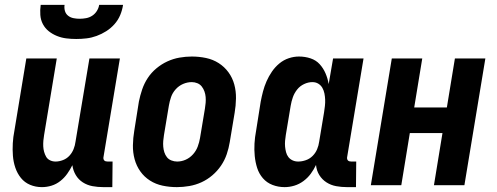

<svg xmlns="http://www.w3.org/2000/svg" viewBox="-20 -760 2040 788"><path d="M152 8Q126 8 103.5 -1.5Q81 -11 66 -29.5Q51 -48 43 -71.5Q35 -95 33 -120.5Q31 -146 32.5 -172Q34 -198 39 -223L88 -520H213L161 -206Q159 -195 158 -183Q157 -171 157.5 -159.5Q158 -148 161 -137Q164 -126 169.5 -116.5Q175 -107 185.5 -102Q196 -97 208 -97Q223 -97 238.5 -103Q254 -109 265 -121Q276 -133 282 -148Q288 -163 290 -179L347 -520H472L405 -117Q404 -113 404.5 -109Q405 -105 407.5 -102Q410 -99 414 -98Q418 -97 422 -97H442L441 8H404Q381 8 359.5 4Q338 0 320 -11.5Q302 -23 291 -41.5Q280 -60 277 -82Q268 -64 256 -47Q244 -30 227.5 -17Q211 -4 191.5 2Q172 8 152 8ZM293 -600Q272 -600 252 -602.5Q232 -605 213.5 -612.5Q195 -620 180 -632Q165 -644 156 -661Q147 -678 145.5 -698.5Q144 -719 147 -740H245Q243 -727 246.5 -715Q250 -703 259.5 -695.5Q269 -688 281.5 -685.5Q294 -683 307 -683Q320 -683 333.5 -685.5Q347 -688 358.5 -695.5Q370 -703 377.5 -715Q385 -727 387 -740H485Q482 -719 473.5 -698.5Q465 -678 450 -661Q435 -644 416 -632Q397 -620 376.5 -612.5Q356 -605 335 -602.5Q314 -600 293 -600Z M706 8Q676 8 647.5 2Q619 -4 595.5 -19Q572 -34 556 -56.5Q540 -79 532.5 -106.5Q525 -134 525.5 -164Q526 -194 531 -223L550 -343Q555 -368 563.5 -393Q572 -418 586.5 -440Q601 -462 622 -479.5Q643 -497 667 -508Q691 -519 716.5 -523.5Q742 -528 767 -528Q797 -528 825.5 -522Q854 -516 877.5 -501Q901 -486 917.5 -463.5Q934 -441 941.5 -413.5Q949 -386 948.5 -356Q948 -326 943 -297L923 -177Q919 -152 910.5 -127Q902 -102 887 -80Q872 -58 851.5 -40.5Q831 -23 807 -12Q783 -1 757 3.5Q731 8 706 8ZM707 -97Q725 -97 742 -104.5Q759 -112 772 -126.5Q785 -141 791.5 -158.5Q798 -176 801 -194L821 -314Q823 -326 824 -338Q825 -350 824 -362Q823 -374 819 -385Q815 -396 808 -405Q801 -414 790 -418.5Q779 -423 767 -423Q749 -423 731.5 -415.5Q714 -408 701 -393.5Q688 -379 682 -361.5Q676 -344 673 -326L653 -206Q651 -194 650 -182Q649 -170 650 -158Q651 -146 654.5 -135Q658 -124 665 -115Q672 -106 683.5 -101.5Q695 -97 707 -97Z M1148 8Q1122 8 1098.5 -1Q1075 -10 1059 -28.5Q1043 -47 1035.5 -70.5Q1028 -94 1025.5 -119.5Q1023 -145 1024.5 -171Q1026 -197 1031 -223L1050 -343Q1054 -364 1059.5 -385Q1065 -406 1074 -426.5Q1083 -447 1096 -466Q1109 -485 1126.5 -499.5Q1144 -514 1165 -521Q1186 -528 1207 -528Q1232 -528 1254.5 -520.5Q1277 -513 1292 -496.5Q1307 -480 1316 -459Q1325 -438 1329 -415L1347 -520H1472L1405 -117Q1404 -113 1404.5 -109Q1405 -105 1407.5 -102Q1410 -99 1414 -98Q1418 -97 1422 -97H1442L1441 8H1404Q1381 8 1359.5 4Q1338 0 1320 -11.5Q1302 -23 1290.5 -41.5Q1279 -60 1277 -83Q1268 -64 1255.5 -47Q1243 -30 1225.5 -17Q1208 -4 1188 2Q1168 8 1148 8ZM1204 -97Q1219 -97 1235 -102.5Q1251 -108 1263 -120Q1275 -132 1281.5 -147.5Q1288 -163 1290 -179L1310 -299Q1312 -312 1313.5 -325Q1315 -338 1314.5 -351Q1314 -364 1311.5 -376.5Q1309 -389 1303 -399.5Q1297 -410 1286.5 -416.5Q1276 -423 1262 -423Q1245 -423 1228 -415Q1211 -407 1199.5 -392.5Q1188 -378 1182 -361Q1176 -344 1173 -326L1153 -206Q1151 -194 1150 -182Q1149 -170 1150 -158.5Q1151 -147 1154 -135.5Q1157 -124 1163.5 -115.5Q1170 -107 1180.5 -102Q1191 -97 1204 -97Z M1502 0 1588 -520H1713L1680 -319H1814L1847 -520H1972L1886 0H1761L1796 -214H1662L1627 0Z"/></svg>

Font: Iosevka Term Curly Extrabold
Style: Italic
Weight: 800
Italic angle: -9°
Designer: Belleve Invis
Foundry: Belleve Invis
Version: Version 32.3.0